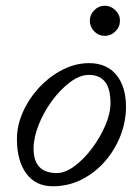

<svg xmlns="http://www.w3.org/2000/svg" viewBox="-20 -636 463 669"><path d="M164 13Q104 13 71.5 -31.5Q39 -76 39 -151Q39 -199 60 -246Q81 -293 117 -331.5Q153 -370 198 -393Q243 -416 290 -416Q352 -416 385.5 -375Q419 -334 419 -264Q419 -212 399.5 -162.5Q380 -113 345.5 -73.5Q311 -34 264.5 -10.5Q218 13 164 13ZM178 -33Q207 -33 239.5 -57Q272 -81 300.5 -119Q329 -157 347 -199Q365 -241 365 -277Q365 -375 290 -375Q258 -375 224 -349.5Q190 -324 161 -284.5Q132 -245 114.5 -200.5Q97 -156 97 -118Q97 -33 178 -33ZM345 -511Q324 -511 308.5 -526.5Q293 -542 293 -564Q293 -585 308.5 -600.5Q324 -616 345 -616Q366 -616 382 -600.5Q398 -585 398 -564Q398 -542 382 -526.5Q366 -511 345 -511Z"/></svg>

Font: Junicode SmExp
Style: Italic
Weight: 400
Width: 6
Italic angle: -11°
Designer: Peter S. Baker
Version: Version 2.205; ttfautohint (v1.8.4)